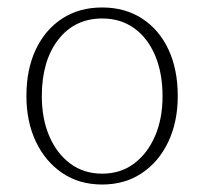

<svg xmlns="http://www.w3.org/2000/svg" viewBox="-20 -785 543 511"><path d="M252 -293.9Q190.9 -293.9 145.8 -324.5Q100.6 -355 75.4 -408.2Q50.3 -461.4 50.3 -529.3Q50.3 -600.6 75.4 -653.6Q100.6 -706.5 145.8 -735.8Q190.9 -765.1 252 -765.1Q312.5 -765.1 357.9 -735.8Q403.3 -706.5 428.2 -653.6Q453.1 -600.6 453.1 -529.3Q453.1 -461.4 428.2 -408.2Q403.3 -355 357.9 -324.5Q312.5 -293.9 252 -293.9ZM252 -322.8Q300.8 -322.8 336.7 -349.6Q372.6 -376.5 392.6 -422.9Q412.6 -469.2 412.6 -528.3Q412.6 -591.3 392.6 -637.9Q372.6 -684.6 336.7 -710.2Q300.8 -735.8 252 -735.8Q178.7 -735.8 135 -679.4Q91.3 -623 91.3 -528.8Q91.3 -469.2 111.1 -422.9Q130.9 -376.5 167 -349.6Q203.1 -322.8 252 -322.8Z"/></svg>

Font: Comme Thin
Style: Regular
Weight: 250
Version: Version 1.000;gftools[0.9.27]